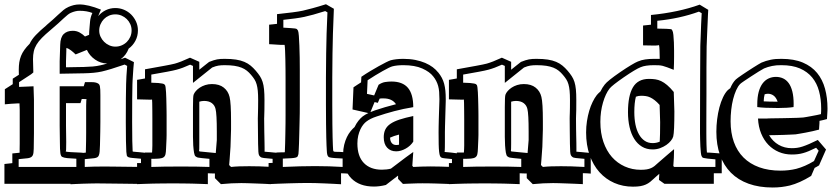

<svg xmlns="http://www.w3.org/2000/svg" viewBox="-61 -773 3857 889"><path d="M404.3 -470.7Q410.6 -472.2 418.5 -474.1Q426.3 -476.1 435.5 -479Q404.8 -479.5 379.4 -497.1Q354 -514.6 341.3 -542L289.1 -521Q278.8 -531.2 267.6 -539.8Q256.3 -548.3 246.6 -551.3Q246.1 -547.4 246.1 -543.5Q246.1 -539.6 246.1 -536.1V-537.1Q244.6 -498.5 244.6 -489.7V-461.4Q265.6 -461.9 286.1 -462.2Q306.6 -462.4 327.1 -462.9Q349.1 -463.4 368.4 -465.1Q387.7 -466.8 404.3 -470.7ZM321.8 -64.9 336.4 -66.4Q337.4 -96.7 337.6 -120.6Q337.9 -144.5 337.9 -159.7V-283.2Q337.9 -302.2 338.6 -307.9Q339.4 -313.5 341.3 -312.5Q337.9 -314.5 328.6 -314.5H317.4Q315.4 -308.1 314 -303Q312.5 -297.9 311.5 -295.4H244.6V-190.9L245.6 -115.2Q245.6 -89.4 245.1 -80.1Q244.6 -70.8 242.2 -71.8Q245.6 -69.8 266.6 -68.6Q287.6 -67.4 321.8 -65.9ZM265.6 78.1H-40.5V-13.7L-3.9 -17.6V-62.5L29.8 -65.9Q29.8 -76.7 30 -87.2Q30.3 -97.7 30.3 -107.9V-263.2Q30.3 -270.5 30 -273.7Q29.8 -276.9 29.8 -278.8Q29.8 -280.8 29.5 -283.9Q29.3 -287.1 29.3 -294.4Q24.4 -294.4 18.8 -294.2Q13.2 -293.9 7.8 -293.5Q3.4 -293.5 -9.8 -292.5Q-22.9 -291.5 -38.6 -290V-359.9L-2 -383.3V-408.7L26.4 -426.8Q26.4 -432.6 26.1 -438.5Q25.9 -444.3 25.9 -450.2Q25.9 -468.8 28.3 -484.4Q30.8 -500 36.4 -514.2Q42 -528.3 51.8 -542Q61.5 -555.7 76.2 -570.3Q85.9 -590.8 104.7 -610.6Q123.5 -630.4 154.3 -656.2H153.8Q171.9 -671.4 184.6 -682.9Q197.3 -694.3 207.5 -704.1Q222.2 -717.8 232.9 -726.6Q243.7 -735.4 254.9 -740.2H254.4Q267.6 -746.1 280.5 -749.3Q293.5 -752.4 307.1 -752.4Q346.7 -752.4 406.2 -728.5Q402.3 -719.2 399.2 -711.9Q396 -704.6 393.6 -698.2Q407.7 -715.3 428.2 -725.6Q448.7 -735.8 473.1 -735.8Q494.1 -735.8 513.2 -727.8Q532.2 -719.7 546.4 -705.6Q560.5 -691.4 569.1 -672.6Q577.6 -653.8 577.6 -632.3Q577.6 -606 565.9 -584Q554.2 -562 534.7 -547.9Q523.4 -517.6 497.6 -498.5Q507.3 -502.4 518.1 -505.9L559.1 -485.4Q557.6 -472.2 556.6 -457.3Q555.7 -442.4 554.7 -428.5Q553.7 -414.6 553 -402.6Q552.2 -390.6 552.2 -382.8Q550.8 -334.5 550.8 -208.5Q550.8 -153.8 551.5 -120.8Q552.2 -87.9 553.2 -72.3Q553.2 -71.3 556.2 -70.8Q559.1 -70.3 572.3 -69.3Q574.7 -69.3 581.5 -68.6Q588.4 -67.9 595.9 -67.1Q603.5 -66.4 610.8 -65.7Q618.2 -64.9 621.1 -64.5V29.8Q611.3 29.3 602.3 29.3Q593.3 29.3 584.5 29.3V78.6Q545.9 78.1 511.7 77.6Q477.5 77.1 451.2 76.9Q424.8 76.7 408 76.4Q391.1 76.2 386.7 76.2Q373.5 76.2 356.4 76.7Q339.4 77.1 322.3 77.6Q305.2 78.1 290.3 78.9Q275.4 79.6 265.6 80.1ZM398.4 -631.3Q398.4 -616.7 404.5 -603.3Q410.6 -589.8 420.9 -579.6Q431.2 -569.3 444.8 -563.2Q458.5 -557.1 473.1 -557.1Q488.8 -557.1 502.4 -563Q516.1 -568.8 526.4 -579.1Q536.6 -589.4 542.5 -603Q548.3 -616.7 548.3 -632.3Q548.3 -647.9 542.2 -661.4Q536.1 -674.8 525.9 -684.8Q515.6 -694.8 502 -700.7Q488.3 -706.5 473.1 -706.5Q457.5 -706.5 443.8 -700.7Q430.2 -694.8 420.2 -684.6Q410.2 -674.3 404.3 -660.6Q398.4 -647 398.4 -631.3ZM331.5 0Q350.6 -1 373.5 -1.5Q396.5 -2 423.3 -2Q431.6 -2 472.9 -1.5Q514.2 -1 591.8 0V-38.1Q566.9 -40.5 553.5 -41.5Q540 -42.5 533.7 -45.2Q527.3 -47.9 526.1 -53.5Q524.9 -59.1 523.9 -70.3Q522.9 -85.9 522.2 -119.9Q521.5 -153.8 521.5 -208.5Q521.5 -335 522.9 -383.3Q523.4 -398.9 524.4 -419.9Q525.4 -440.9 527.8 -467.8L516.1 -474.1Q446.8 -450.2 410.6 -441.9Q393.1 -438 372.3 -436Q351.6 -434.1 327.6 -433.6L215.3 -431.6V-489.7Q215.3 -496.1 216.1 -515.1Q216.8 -534.2 217.8 -566.4Q218.8 -600.6 234.1 -615.5Q249.5 -630.4 275.9 -630.4Q293.9 -630.4 308.1 -622.3Q322.3 -614.3 332.5 -604L351.6 -611.8L352.1 -627.9Q353.5 -642.1 354.2 -653.1Q355 -664.1 356 -673.8Q356.9 -683.6 359.4 -692.9Q361.8 -702.1 366.7 -712.9Q341.3 -723.1 307.1 -723.1Q288.6 -723.1 266.6 -713.4Q259.8 -710.4 252 -704.1Q244.1 -697.8 233.6 -688Q223.1 -678.2 208.3 -664.6Q193.4 -650.9 172.9 -633.8Q148.9 -613.8 133.1 -597.7Q117.2 -581.5 108.2 -566.4Q99.1 -551.3 95.5 -535.2Q91.8 -519 91.8 -499L93.3 -437.5Q88.4 -433.1 83.5 -429.4Q78.6 -425.8 73.7 -422.9L27.3 -392.6V-370.6Q52.2 -371.6 68.8 -372.3Q85.4 -373 94.2 -373.5L96.2 -312.5V-156.7L95.2 -84Q94.7 -74.2 94 -66.7Q93.3 -59.1 90.6 -53.7Q87.9 -48.3 82.8 -45.2Q77.6 -42 68.4 -40.5L25.4 -36.1V0H159.7H292.5V-38.1Q267.6 -39.1 251 -40.8Q234.4 -42.5 227.1 -46.4Q220.7 -49.3 218.5 -64Q216.3 -78.6 216.3 -115.2L215.3 -190.9V-373.5H326.7L332.5 -392.6H365.2Q382.3 -392.6 392.6 -386.7Q396 -384.8 398.2 -381.8Q400.4 -378.9 401.6 -373Q402.8 -367.2 403.3 -357.4Q403.8 -347.7 403.8 -332V-208.5Q403.8 -191.4 403.3 -164.6Q402.8 -137.7 401.9 -100.6Q401.4 -82.5 400.4 -71.3Q399.4 -60.1 396.7 -53.7Q394 -47.4 389.2 -44.7Q384.3 -42 375.5 -40.5L331.5 -36.1Z M942.9 -124.5V-163.1Q942.9 -246.1 937 -268.6Q933.1 -285.6 919.7 -295.7Q906.2 -305.7 883.8 -305.7Q877.9 -305.7 872.3 -304.7Q866.7 -303.7 861.8 -302.2V-277.3V-167Q861.8 -154.3 861.8 -138.4Q861.8 -122.6 861.8 -108.6Q861.8 -94.7 861.6 -85Q861.3 -75.2 860.4 -74.2Q861.3 -73.7 863.3 -71.8Q863.8 -71.8 865.7 -71.5Q867.7 -71.3 875.2 -70.6Q882.8 -69.8 897.5 -68.4Q912.1 -66.9 938 -64.5ZM1230.5 30.8Q1222.2 29.8 1212.9 29.5Q1203.6 29.3 1193.8 28.8V79.6Q1177.2 78.6 1157.5 77.9Q1137.7 77.1 1118.7 76.4Q1099.6 75.7 1083 75.2Q1066.4 74.7 1056.2 74.7Q1032.7 74.7 1010.3 75.9Q987.8 77.1 961.9 79.6L934.1 51.8V30.3Q927.2 30.3 918.9 30Q910.6 29.8 901.4 29.3V79.6Q888.2 79.1 868.7 78.4Q849.1 77.6 827.4 77.1Q805.7 76.7 783.2 76.4Q760.7 76.2 741.7 76.2Q719.2 76.2 694.8 76.4Q670.4 76.7 647.7 77.1Q625 77.6 605.5 78.4Q585.9 79.1 573.7 79.6V-18.1Q585.4 -18.1 594.5 -17.8Q603.5 -17.6 610.4 -18.1V-66.9H643.1L644 -82.5Q644.5 -89.4 644.5 -99.6Q644.5 -109.9 644.5 -125.5V-189.5Q644.5 -200.2 644.5 -220.5Q644.5 -240.7 644.3 -261Q644 -281.2 643.8 -296.4Q643.6 -311.5 643.1 -312Q643.1 -312 641.6 -311.8Q640.1 -311.5 633.1 -311.5Q626 -311.5 612.1 -312Q598.1 -312.5 573.7 -313V-403.3Q583.5 -404.8 592.8 -406.5Q602.1 -408.2 610.4 -409.7V-452.1Q665 -461.9 699.7 -468.3Q734.4 -474.6 749 -478.5Q761.2 -481.9 778.3 -488.5Q795.4 -495.1 818.8 -505.9L861.8 -486.8V-450.2Q874.5 -460.4 885 -468.8Q895.5 -477.1 907.2 -486.3Q918.9 -490.7 927.5 -493.7Q936 -496.6 944.1 -498Q952.1 -499.5 960.4 -500Q968.8 -500.5 979 -500.5Q1009.8 -500.5 1031.7 -497.1Q1053.7 -493.7 1070.3 -486.6Q1086.9 -479.5 1099.4 -469.2Q1111.8 -459 1123.5 -445.3Q1134.8 -432.1 1142.6 -420.2Q1150.4 -408.2 1155 -393.6Q1159.7 -378.9 1161.6 -358.9Q1163.6 -338.9 1163.6 -309.6Q1163.6 -280.8 1163.3 -264.9Q1163.1 -249 1162.6 -239.3Q1162.6 -234.9 1162.4 -231.7Q1162.1 -228.5 1162.1 -224.6L1162.6 -174.3Q1162.6 -167 1162.8 -160.4Q1163.1 -153.8 1163.1 -147.5Q1163.6 -125.5 1163.8 -110.8Q1164.1 -96.2 1164.1 -87.4Q1164.1 -78.6 1164.1 -74.7Q1164.1 -70.8 1164.1 -70.3Q1165 -70.8 1168.9 -70.3Q1172.9 -69.8 1179.7 -69.3Q1182.1 -69.3 1189 -68.6Q1195.8 -67.9 1203.9 -67.1Q1211.9 -66.4 1219.5 -65.7Q1227.1 -64.9 1230.5 -64.5ZM1201.2 -37.6Q1187 -39.1 1177.5 -39.8Q1168 -40.5 1161.6 -41.3Q1155.3 -42 1151.4 -43.2Q1147.5 -44.4 1144.5 -46.9Q1140.6 -50.3 1138.4 -54.4Q1136.2 -58.6 1135.3 -70.8Q1134.3 -83 1134 -107.2Q1133.8 -131.3 1133.3 -174.3L1132.8 -224.6Q1132.8 -230 1133.1 -235.8Q1133.3 -241.7 1133.5 -251Q1133.8 -260.3 1134 -274.2Q1134.3 -288.1 1134.3 -309.6Q1134.3 -335.4 1132.6 -352.8Q1130.9 -370.1 1127.2 -382.8Q1123.5 -395.5 1117.2 -405.5Q1110.8 -415.5 1101.6 -426.3Q1092.3 -437.5 1081.8 -445.8Q1071.3 -454.1 1057.4 -459.7Q1043.5 -465.3 1024.4 -468.3Q1005.4 -471.2 979 -471.2Q970.2 -471.2 963.4 -470.7Q956.5 -470.2 950.2 -469.2Q943.8 -468.3 937 -466.1Q930.2 -463.9 921.4 -460.4L832.5 -389.2V-467.8L819.3 -473.6Q784.2 -457.5 756.3 -450.2Q742.2 -446.3 713.1 -440.9Q684.1 -435.5 639.6 -427.7V-390.1Q659.7 -389.6 671.6 -388.7Q683.6 -387.7 690.2 -386.2Q696.8 -384.8 699.2 -383.1Q701.7 -381.3 703.1 -378.9Q704.6 -377 705.8 -367.9Q707 -358.9 707.8 -345.9Q708.5 -333 709 -317.4Q709.5 -301.8 709.7 -286.9Q710 -272 710.2 -259Q710.4 -246.1 710.4 -238.3V-174.3Q710.4 -158.7 710.4 -147.7Q710.4 -136.7 710 -129.9L708 -86.4Q707.5 -68.8 705.3 -59.1Q703.1 -49.3 696.3 -44.7Q689.5 -40 676 -38.8Q662.6 -37.6 639.6 -37.6V0Q664.6 -1 698.5 -1.5Q732.4 -2 778.3 -2Q816.9 -2 849.4 -1.5Q881.8 -1 908.7 0V-37.6Q886.2 -39.6 875 -40.8Q863.8 -42 858.2 -43Q852.5 -43.9 850.6 -45.2Q848.6 -46.4 844.7 -48.8Q839.8 -51.8 837.4 -66.4Q835 -81.1 833.7 -100.1Q832.5 -119.1 832.5 -139.4Q832.5 -159.7 832.5 -174.3V-256.3V-277.3Q832.5 -326.7 835.4 -334.5Q838.4 -342.8 845.7 -351.3Q853 -359.9 864 -367.2Q875 -374.5 889.4 -379.2Q903.8 -383.8 920.4 -383.8Q954.6 -383.8 975.1 -367.4Q995.6 -351.1 1002 -324.2Q1005.4 -310.5 1007.1 -282.7Q1008.8 -254.9 1008.8 -211.9V-173.3L1006.3 -93.3Q1003.9 -56.2 1002.2 -35.2Q1000.5 -14.2 1000 -8.8L1008.8 0Q1026.9 -2 1047.4 -2.7Q1067.9 -3.4 1092.8 -3.4Q1113.8 -3.4 1140.6 -2.7Q1167.5 -2 1201.2 0Z M1554.7 31.2Q1546.4 30.3 1537.4 30Q1528.3 29.8 1518.1 29.3V80.1Q1502.9 79.1 1482.7 78.1Q1462.4 77.1 1441.2 76.2Q1419.9 75.2 1399.2 74.7Q1378.4 74.2 1361.3 74.2Q1344.7 74.2 1322.3 74.7Q1299.8 75.2 1275.6 75.9Q1251.5 76.7 1227.3 77.6Q1203.1 78.6 1182.6 79.6V-18.1Q1193.8 -18.6 1203.1 -18.8Q1212.4 -19 1219.2 -19V-66.9Q1231.4 -67.4 1241 -67.6Q1250.5 -67.9 1257.8 -67.9Q1258.8 -86.9 1259.3 -109.9Q1259.8 -132.8 1260.3 -156.2Q1260.7 -179.7 1261 -201.7Q1261.2 -223.6 1261.2 -240.7V-401.9Q1261.2 -423.8 1261 -448.7Q1260.7 -473.6 1260.3 -496.3Q1259.8 -519 1259 -537.6Q1258.3 -556.2 1256.8 -565.4Q1256.3 -564.9 1236.3 -565.4Q1233.9 -565.4 1226.8 -565.9Q1219.7 -566.4 1211.7 -566.9Q1203.6 -567.4 1196 -567.9Q1188.5 -568.4 1185.1 -568.4V-658.7Q1194.8 -659.7 1204.1 -660.6Q1213.4 -661.6 1221.7 -662.6V-707.5Q1263.2 -711.9 1293.2 -715.8Q1323.2 -719.7 1341.3 -723.6Q1360.4 -728 1386.7 -735.1Q1413.1 -742.2 1448.2 -753.4L1484.9 -732.4L1480.5 -616.2Q1479.5 -575.7 1478.5 -524.2Q1477.5 -472.7 1477.5 -413.6V-288.6Q1477.5 -233.9 1478 -197.5Q1478.5 -161.1 1479 -137.7Q1479.5 -114.3 1480.2 -100.8Q1481 -87.4 1481.4 -78.6Q1481.9 -73.7 1483.6 -72Q1485.4 -70.3 1492.7 -70.1Q1500 -69.8 1514.4 -69.6Q1528.8 -69.3 1554.7 -66.9ZM1525.4 -39.1Q1502 -40 1490 -41Q1478 -42 1475.6 -42.5Q1470.2 -43.5 1466.1 -44.2Q1461.9 -44.9 1459 -47.9Q1456.1 -50.8 1454.3 -57.4Q1452.6 -64 1452.1 -76.7Q1451.7 -85.4 1450.9 -99.4Q1450.2 -113.3 1449.7 -137Q1449.2 -160.6 1448.7 -197.3Q1448.2 -233.9 1448.2 -288.6V-413.6Q1448.2 -475.1 1449.2 -525.4Q1450.2 -575.7 1451.2 -617.2L1455.1 -715.8L1444.8 -721.7Q1414.1 -711.9 1389.9 -705.3Q1365.7 -698.7 1347.7 -694.8Q1329.6 -690.9 1305.7 -687.7Q1281.7 -684.6 1251 -681.2V-645Q1273.4 -643.6 1285.9 -642.8Q1298.3 -642.1 1304.9 -641.1Q1311.5 -640.1 1314 -637.9Q1316.4 -635.7 1318.8 -631.3Q1321.3 -625.5 1322.8 -606.4Q1324.2 -587.4 1325.2 -561.5Q1326.2 -535.6 1326.7 -506.3Q1327.1 -477.1 1327.1 -450.7V-289.6Q1327.1 -271.5 1326.9 -248.3Q1326.7 -225.1 1325.9 -200.4Q1325.2 -175.8 1324.7 -151.9Q1324.2 -127.9 1323.5 -108.4Q1322.8 -88.9 1322 -75.7Q1321.3 -62.5 1320.8 -59.6Q1319.3 -53.2 1317.4 -49.3Q1315.4 -45.4 1308.6 -43.5Q1301.8 -41.5 1287.8 -40.5Q1273.9 -39.6 1248.5 -38.6V0Q1290 -2 1327.1 -2.9Q1364.3 -3.9 1397.9 -3.9Q1431.6 -3.9 1463.1 -2.9Q1494.6 -2 1525.4 0Z M1773.4 -101.6Q1780.3 -101.6 1786.6 -103V-149.9Q1761.7 -143.6 1745.1 -135.7Q1745.6 -119.1 1753.2 -110.4Q1760.7 -101.6 1773.4 -101.6ZM1673.3 -300.3Q1668.5 -288.6 1663.3 -275.9Q1658.2 -263.2 1654.3 -253.9Q1663.1 -257.8 1674.3 -261.7Q1696.8 -269.5 1721.4 -276.6Q1746.1 -283.7 1772.5 -290.5Q1754.9 -317.4 1714.8 -317.4Q1710.4 -317.4 1705.8 -317.4Q1701.2 -317.4 1696.8 -316.4Q1694.3 -310.5 1692.1 -305.7Q1689.9 -300.8 1688.5 -296.9ZM2061 30.3Q2052.7 29.8 2043.5 29.5Q2034.2 29.3 2024.4 28.8V79.1Q2010.3 78.6 1992.4 77.9Q1974.6 77.1 1956.8 76.7Q1939 76.2 1922.9 75.9Q1906.7 75.7 1895.5 75.7Q1885.3 75.7 1873.5 75.9Q1861.8 76.2 1849.6 76.7Q1837.4 77.1 1825.9 77.6Q1814.5 78.1 1804.7 78.6L1782.2 55.2V40Q1770.5 48.8 1756.6 59.6Q1742.7 70.3 1725.6 83.5Q1696.3 90.8 1670.4 90.8Q1603 90.8 1565.4 52.5Q1527.8 14.2 1527.8 -59.6Q1527.8 -83 1532.7 -102.8Q1537.6 -122.6 1545.2 -138.2Q1552.7 -153.8 1562.3 -165.5Q1571.8 -177.2 1580.6 -184.6Q1588.9 -201.7 1598.6 -213.9Q1608.4 -226.1 1618.2 -233.9Q1629.9 -242.7 1644.5 -249.5L1571.3 -266.1L1575.7 -368.7Q1584.5 -374.5 1593.3 -380.4Q1602.1 -386.2 1610.8 -391.6L1612.3 -417.5Q1632.3 -431.2 1653.3 -443.8Q1674.3 -456.5 1692.9 -466.8Q1711.4 -477.1 1726.1 -484.4Q1740.7 -491.7 1748.5 -494.1Q1760.3 -497.1 1774.9 -498.8Q1789.6 -500.5 1806.6 -500.5Q1836.9 -500.5 1862.3 -495.4Q1887.7 -490.2 1907.7 -481.7Q1927.7 -473.1 1942.9 -461.7Q1958 -450.2 1967.8 -437.5V-438Q1978 -425.3 1984.9 -412.4Q1991.7 -399.4 1995.6 -384.8Q1999.5 -370.1 2001.2 -352.8Q2002.9 -335.4 2002.9 -314Q2002.9 -312.5 2002.9 -305.7Q2002.9 -298.8 2002.4 -289.1Q2002 -275.9 2001.5 -258.5Q2001 -241.2 2000.5 -223.1Q2000 -205.1 1999.5 -188.7Q1999 -172.4 1999 -160.6Q1999 -135.7 1999 -118.7Q1999 -101.6 1998.8 -91.1Q1998.5 -80.6 1998.3 -75.7Q1998 -70.8 1997.6 -69.3Q1999 -69.3 2006.1 -68.6Q2013.2 -67.9 2024.4 -66.9Q2025.9 -66.9 2031 -66.2Q2036.1 -65.4 2042.5 -64.7Q2048.8 -64 2054.2 -63.2Q2059.6 -62.5 2061 -62.5ZM1852.5 -117.2Q1846.2 -107.4 1837.2 -99.1Q1828.1 -90.8 1817.6 -85Q1807.1 -79.1 1795.9 -75.7Q1784.7 -72.3 1773.4 -72.3Q1747.1 -72.3 1731.4 -89.4Q1715.8 -106.4 1715.8 -137.7Q1715.8 -158.2 1723.1 -173.3Q1730.5 -188.5 1746.8 -199.7Q1763.2 -210.9 1789.3 -219.5Q1815.4 -228 1852.5 -235.8ZM2031.7 -36.6Q2011.2 -38.6 1999 -39.8Q1986.8 -41 1982.4 -43.5Q1978.5 -45.4 1976.1 -51.5Q1973.6 -57.6 1972.2 -70.6Q1970.7 -83.5 1970.2 -105.2Q1969.7 -127 1969.7 -160.6Q1969.7 -171.9 1970 -187Q1970.2 -202.1 1970.7 -218.5Q1971.2 -234.9 1971.7 -251.2Q1972.2 -267.6 1972.7 -281Q1973.1 -294.4 1973.4 -303.5Q1973.6 -312.5 1973.6 -314Q1973.6 -332.5 1972.4 -347.4Q1971.2 -362.3 1967.8 -374.8Q1964.4 -387.2 1958.7 -398.2Q1953.1 -409.2 1944.8 -419.4Q1928.7 -440.4 1894.3 -455.8Q1859.9 -471.2 1806.6 -471.2Q1776.4 -471.2 1755.9 -465.8Q1750 -464.4 1738 -458.5Q1726.1 -452.6 1710.4 -443.8Q1694.8 -435.1 1676.8 -424.1Q1658.7 -413.1 1641.1 -401.4L1638.2 -338.4L1671.4 -331.1L1691.9 -380.4Q1707 -390.6 1721.9 -393.1Q1736.8 -395.5 1751.5 -395.5Q1803.2 -395.5 1827.9 -366.2Q1852.5 -336.9 1852.5 -276.9Q1806.6 -269.5 1764.4 -258.3Q1722.2 -247.1 1683.6 -233.9Q1667 -228.5 1655.5 -222.7Q1644 -216.8 1635.7 -210.4Q1628.4 -205.1 1621.1 -196Q1613.8 -187 1607.7 -174.1Q1601.6 -161.1 1597.7 -144.8Q1593.8 -128.4 1593.8 -108.4Q1593.8 -49.3 1623.8 -18.3Q1653.8 12.7 1707 12.7Q1730 12.7 1749 7.8Q1793 -25.9 1818.6 -44.9Q1844.2 -64 1852.5 -69.3L1848.1 -5.4L1852.5 0Q1872.1 -1 1891.8 -1.7Q1911.6 -2.4 1932.1 -2.4Q1954.1 -2.4 1978.8 -1.7Q2003.4 -1 2031.7 0Z M2386.7 -124.5V-163.1Q2386.7 -246.1 2380.9 -268.6Q2377 -285.6 2363.5 -295.7Q2350.1 -305.7 2327.6 -305.7Q2321.8 -305.7 2316.2 -304.7Q2310.5 -303.7 2305.7 -302.2V-277.3V-167Q2305.7 -154.3 2305.7 -138.4Q2305.7 -122.6 2305.7 -108.6Q2305.7 -94.7 2305.4 -85Q2305.2 -75.2 2304.2 -74.2Q2305.2 -73.7 2307.1 -71.8Q2307.6 -71.8 2309.6 -71.5Q2311.5 -71.3 2319.1 -70.6Q2326.7 -69.8 2341.3 -68.4Q2356 -66.9 2381.8 -64.5ZM2674.3 30.8Q2666 29.8 2656.7 29.5Q2647.5 29.3 2637.7 28.8V79.6Q2621.1 78.6 2601.3 77.9Q2581.5 77.1 2562.5 76.4Q2543.5 75.7 2526.9 75.2Q2510.3 74.7 2500 74.7Q2476.6 74.7 2454.1 75.9Q2431.6 77.1 2405.8 79.6L2377.9 51.8V30.3Q2371.1 30.3 2362.8 30Q2354.5 29.8 2345.2 29.3V79.6Q2332 79.1 2312.5 78.4Q2293 77.6 2271.2 77.1Q2249.5 76.7 2227.1 76.4Q2204.6 76.2 2185.5 76.2Q2163.1 76.2 2138.7 76.4Q2114.3 76.7 2091.6 77.1Q2068.8 77.6 2049.3 78.4Q2029.8 79.1 2017.6 79.6V-18.1Q2029.3 -18.1 2038.3 -17.8Q2047.4 -17.6 2054.2 -18.1V-66.9H2086.9L2087.9 -82.5Q2088.4 -89.4 2088.4 -99.6Q2088.4 -109.9 2088.4 -125.5V-189.5Q2088.4 -200.2 2088.4 -220.5Q2088.4 -240.7 2088.1 -261Q2087.9 -281.2 2087.6 -296.4Q2087.4 -311.5 2086.9 -312Q2086.9 -312 2085.4 -311.8Q2084 -311.5 2076.9 -311.5Q2069.8 -311.5 2055.9 -312Q2042 -312.5 2017.6 -313V-403.3Q2027.3 -404.8 2036.6 -406.5Q2045.9 -408.2 2054.2 -409.7V-452.1Q2108.9 -461.9 2143.6 -468.3Q2178.2 -474.6 2192.9 -478.5Q2205.1 -481.9 2222.2 -488.5Q2239.3 -495.1 2262.7 -505.9L2305.7 -486.8V-450.2Q2318.4 -460.4 2328.9 -468.8Q2339.4 -477.1 2351.1 -486.3Q2362.8 -490.7 2371.3 -493.7Q2379.9 -496.6 2387.9 -498Q2396 -499.5 2404.3 -500Q2412.6 -500.5 2422.9 -500.5Q2453.6 -500.5 2475.6 -497.1Q2497.6 -493.7 2514.2 -486.6Q2530.8 -479.5 2543.2 -469.2Q2555.7 -459 2567.4 -445.3Q2578.6 -432.1 2586.4 -420.2Q2594.2 -408.2 2598.9 -393.6Q2603.5 -378.9 2605.5 -358.9Q2607.4 -338.9 2607.4 -309.6Q2607.4 -280.8 2607.2 -264.9Q2606.9 -249 2606.4 -239.3Q2606.4 -234.9 2606.2 -231.7Q2606 -228.5 2606 -224.6L2606.4 -174.3Q2606.4 -167 2606.7 -160.4Q2606.9 -153.8 2606.9 -147.5Q2607.4 -125.5 2607.7 -110.8Q2607.9 -96.2 2607.9 -87.4Q2607.9 -78.6 2607.9 -74.7Q2607.9 -70.8 2607.9 -70.3Q2608.9 -70.8 2612.8 -70.3Q2616.7 -69.8 2623.5 -69.3Q2626 -69.3 2632.8 -68.6Q2639.6 -67.9 2647.7 -67.1Q2655.8 -66.4 2663.3 -65.7Q2670.9 -64.9 2674.3 -64.5ZM2645 -37.6Q2630.9 -39.1 2621.3 -39.8Q2611.8 -40.5 2605.5 -41.3Q2599.1 -42 2595.2 -43.2Q2591.3 -44.4 2588.4 -46.9Q2584.5 -50.3 2582.3 -54.4Q2580.1 -58.6 2579.1 -70.8Q2578.1 -83 2577.9 -107.2Q2577.6 -131.3 2577.1 -174.3L2576.7 -224.6Q2576.7 -230 2576.9 -235.8Q2577.1 -241.7 2577.4 -251Q2577.6 -260.3 2577.9 -274.2Q2578.1 -288.1 2578.1 -309.6Q2578.1 -335.4 2576.4 -352.8Q2574.7 -370.1 2571 -382.8Q2567.4 -395.5 2561 -405.5Q2554.7 -415.5 2545.4 -426.3Q2536.1 -437.5 2525.6 -445.8Q2515.1 -454.1 2501.2 -459.7Q2487.3 -465.3 2468.3 -468.3Q2449.2 -471.2 2422.9 -471.2Q2414.1 -471.2 2407.2 -470.7Q2400.4 -470.2 2394 -469.2Q2387.7 -468.3 2380.9 -466.1Q2374 -463.9 2365.2 -460.4L2276.4 -389.2V-467.8L2263.2 -473.6Q2228 -457.5 2200.2 -450.2Q2186 -446.3 2157 -440.9Q2127.9 -435.5 2083.5 -427.7V-390.1Q2103.5 -389.6 2115.5 -388.7Q2127.4 -387.7 2134 -386.2Q2140.6 -384.8 2143.1 -383.1Q2145.5 -381.3 2147 -378.9Q2148.4 -377 2149.7 -367.9Q2150.9 -358.9 2151.6 -345.9Q2152.3 -333 2152.8 -317.4Q2153.3 -301.8 2153.6 -286.9Q2153.8 -272 2154.1 -259Q2154.3 -246.1 2154.3 -238.3V-174.3Q2154.3 -158.7 2154.3 -147.7Q2154.3 -136.7 2153.8 -129.9L2151.9 -86.4Q2151.4 -68.8 2149.2 -59.1Q2147 -49.3 2140.1 -44.7Q2133.3 -40 2119.9 -38.8Q2106.4 -37.6 2083.5 -37.6V0Q2108.4 -1 2142.3 -1.5Q2176.3 -2 2222.2 -2Q2260.7 -2 2293.2 -1.5Q2325.7 -1 2352.5 0V-37.6Q2330.1 -39.6 2318.8 -40.8Q2307.6 -42 2302 -43Q2296.4 -43.9 2294.4 -45.2Q2292.5 -46.4 2288.6 -48.8Q2283.7 -51.8 2281.2 -66.4Q2278.8 -81.1 2277.6 -100.1Q2276.4 -119.1 2276.4 -139.4Q2276.4 -159.7 2276.4 -174.3V-256.3V-277.3Q2276.4 -326.7 2279.3 -334.5Q2282.2 -342.8 2289.6 -351.3Q2296.9 -359.9 2307.9 -367.2Q2318.8 -374.5 2333.3 -379.2Q2347.7 -383.8 2364.3 -383.8Q2398.4 -383.8 2418.9 -367.4Q2439.5 -351.1 2445.8 -324.2Q2449.2 -310.5 2450.9 -282.7Q2452.6 -254.9 2452.6 -211.9V-173.3L2450.2 -93.3Q2447.8 -56.2 2446 -35.2Q2444.3 -14.2 2443.8 -8.8L2452.6 0Q2470.7 -2 2491.2 -2.7Q2511.7 -3.4 2536.6 -3.4Q2557.6 -3.4 2584.5 -2.7Q2611.3 -2 2645 0Z M2989.3 -568.8Q2989.3 -568.4 2989.5 -568.1Q2989.7 -567.9 2989.7 -567.4Q2989.7 -568.4 2989.3 -568.8ZM2993.2 -287.1Q2981 -300.8 2970.2 -309.1Q2959.5 -317.4 2949.5 -322Q2939.5 -326.7 2929.2 -328.1Q2918.9 -329.6 2907.2 -329.6Q2894.5 -329.6 2883.3 -325.2Q2876 -296.9 2876 -253.9Q2876 -222.7 2881.3 -196.3Q2886.7 -169.9 2897.5 -150.9Q2908.2 -131.8 2924.1 -121.1Q2939.9 -110.4 2960.9 -110.4Q2978.5 -110.4 2993.7 -117.2Q2994.6 -131.3 2995.1 -153.8Q2995.6 -176.3 2995.6 -207.5ZM3280.8 29.3H3244.1V78.1H3015.6L2990.2 60.1L2991.7 31.7Q2986.3 36.6 2980.5 41.5Q2974.6 46.4 2968.8 51.8L2969.7 51.3Q2959 61.5 2949.5 69.1Q2939.9 76.7 2929 81.5Q2918 86.4 2903.8 88.9Q2889.6 91.3 2869.6 91.3Q2823.2 91.3 2783.4 74Q2743.7 56.6 2714.6 24.2Q2685.5 -8.3 2669.2 -54.9Q2652.8 -101.6 2652.8 -159.7Q2652.8 -186.5 2656.7 -211.9Q2660.6 -237.3 2667.2 -259.8Q2673.8 -282.2 2682.9 -300.8Q2691.9 -319.3 2702.1 -332.5Q2707.5 -339.4 2719.2 -349.6Q2723.6 -358.9 2728.5 -366.7Q2733.4 -374.5 2738.8 -381.3Q2751.5 -398.4 2810.5 -439Q2839.8 -459 2860.6 -471.4Q2881.3 -483.9 2894.5 -489.3L2894 -488.8Q2908.2 -495.1 2926.5 -497.8Q2944.8 -500.5 2966.8 -500.5H2993.7Q2993.7 -520 2992.9 -538.8Q2992.2 -557.6 2990.2 -565.4Q2990.2 -564 2987.3 -563.2Q2984.4 -562.5 2976.3 -562.3Q2968.3 -562 2953.9 -562.3Q2939.5 -562.5 2916.5 -563V-654.8Q2925.8 -655.8 2934.8 -656.7Q2943.8 -657.7 2953.1 -658.7V-703.6Q3081.5 -716.3 3178.7 -751.5L3218.3 -727.5Q3217.8 -719.7 3217 -704.3Q3216.3 -689 3215.6 -670.7Q3214.8 -652.3 3213.9 -633.1Q3212.9 -613.8 3212.4 -597.7Q3211.9 -581.5 3211.4 -570.6Q3210.9 -559.6 3210.9 -558.1Q3210 -514.2 3210 -459.5Q3210 -404.8 3210 -337.4Q3210 -305.7 3209.7 -271.7Q3209.5 -237.8 3209.5 -201.2V-155.8Q3209.5 -145.5 3209.7 -131.3Q3210 -117.2 3210.2 -103.5Q3210.4 -89.8 3211.2 -79.3Q3211.9 -68.8 3212.4 -65.4Q3212.4 -66.4 3214.1 -66.7Q3215.8 -66.9 3222.9 -66.4Q3230 -65.9 3243.7 -64.9Q3257.3 -64 3280.8 -62ZM3061.5 -257.3Q3061.5 -162.6 3056.2 -141.1Q3053.7 -131.8 3045.4 -121.3Q3037.1 -110.8 3024.2 -101.8Q3011.2 -92.8 2995.1 -86.9Q2979 -81.1 2960.9 -81.1Q2932.6 -81.1 2911.4 -94Q2890.1 -106.9 2875.7 -129.9Q2861.3 -152.8 2854 -184.6Q2846.7 -216.3 2846.7 -253.9Q2846.7 -329.6 2869.6 -368.7Q2892.6 -407.7 2943.8 -407.7Q2959.5 -407.7 2973.1 -405.8Q2986.8 -403.8 3000.2 -397.5Q3013.7 -391.1 3027.8 -379.2Q3042 -367.2 3058.6 -347.2ZM3251.5 -35.2Q3227.5 -37.1 3215.3 -38.6Q3203.1 -40 3197.5 -41.5Q3191.9 -43 3190.7 -44.9Q3189.5 -46.9 3187.5 -50.3Q3185.5 -53.7 3184.1 -66.2Q3182.6 -78.6 3181.9 -94.5Q3181.2 -110.4 3180.7 -127.2Q3180.2 -144 3180.2 -155.8V-201.2Q3180.7 -316.4 3180.7 -405.3Q3180.7 -494.1 3181.6 -558.1Q3181.6 -559.6 3181.9 -569.3Q3182.1 -579.1 3182.9 -593.5Q3183.6 -607.9 3184.1 -625.2Q3184.6 -642.6 3185.3 -659.2Q3186 -675.8 3186.8 -689.9Q3187.5 -704.1 3188 -711.9L3175.3 -719.2Q3086.9 -687 2982.4 -676.8V-640.6Q3010.7 -640.1 3024.4 -639.6Q3038.1 -639.2 3043.7 -638.2Q3049.3 -637.2 3049.8 -635.7Q3050.3 -634.3 3052.2 -631.3Q3055.2 -627 3056.9 -611.3Q3058.6 -595.7 3059.3 -576.7Q3060.1 -557.6 3060.1 -539.1Q3060.1 -520.5 3060.1 -509.8Q3060.1 -478.5 3058.6 -449.7Q3039.6 -457 3028.1 -461.4Q3016.6 -465.8 3007.6 -468Q2998.5 -470.2 2989.7 -470.7Q2981 -471.2 2966.8 -471.2Q2927.2 -471.2 2905.3 -461.9Q2881.8 -452.6 2827.1 -415Q2772.9 -377.4 2761.7 -363.3Q2752.4 -351.6 2744.6 -335Q2736.8 -318.4 2731 -298.3Q2725.1 -278.3 2721.9 -255.6Q2718.8 -232.9 2718.8 -208.5Q2718.8 -157.2 2732.9 -116Q2747.1 -74.7 2772.2 -46.1Q2797.4 -17.6 2831.8 -2.2Q2866.2 13.2 2906.2 13.2Q2922.4 13.2 2933.6 11.2Q2944.8 9.3 2953.6 5.4Q2962.4 1.5 2970 -4.6Q2977.5 -10.7 2986.3 -19Q3006.8 -36.6 3024.9 -52.5Q3043 -68.4 3060.1 -82.5L3059.1 -42.5L3056.6 -3.9L3061 0H3148.9H3251.5Z M3475.1 -303.7Q3500 -302.2 3539.6 -302.2Q3532.7 -321.8 3521 -330.3Q3509.3 -338.9 3495.1 -338.9Q3487.8 -338.9 3479.5 -336.4Q3475.6 -321.8 3475.1 -303.7ZM3763.7 -80.6 3731.4 -7.3Q3726.1 -3.9 3720.9 -1Q3715.8 2 3710.9 4.4L3694.8 41.5Q3668 58.1 3643.3 69.1Q3618.7 80.1 3596.2 85.9Q3577.6 90.3 3557.9 92.8Q3538.1 95.2 3516.6 95.2Q3453.6 95.2 3405 77.6Q3356.4 60.1 3323.2 26.6Q3290 -6.8 3272.9 -54.7Q3255.9 -102.5 3255.9 -162.6Q3255.9 -191.4 3259.5 -220.7Q3263.2 -250 3270 -275.9Q3276.9 -301.8 3286.9 -322.8Q3296.9 -343.8 3309.1 -356Q3311.5 -358.4 3320.3 -364.7Q3325.7 -377.4 3332 -387.5Q3338.4 -397.5 3345.7 -404.8Q3348.1 -407.2 3356.4 -413.3Q3364.7 -419.4 3376 -427Q3387.2 -434.6 3400.6 -443.4Q3414.1 -452.1 3426.3 -460Q3438.5 -467.8 3448.7 -473.9Q3459 -480 3464.4 -482.9Q3484.9 -491.7 3507.3 -496.3Q3529.8 -501 3557.1 -500.5Q3615.7 -500.5 3656.5 -483.2Q3697.3 -465.8 3722.4 -435.1Q3747.6 -404.3 3759 -362.3Q3770.5 -320.3 3770.5 -271Q3770.5 -267.6 3770.3 -260.5Q3770 -253.4 3769.5 -245.8Q3769 -238.3 3768.6 -231.4Q3768.1 -224.6 3768.1 -221.7Q3752.9 -217.3 3733.4 -213.4Q3733.4 -208.5 3733.2 -202.4Q3732.9 -196.3 3732.4 -190.4Q3731.9 -184.6 3731.7 -179.9Q3731.4 -175.3 3731.4 -172.9Q3718.3 -169.4 3701.2 -165.5Q3684.1 -161.6 3668 -158.7Q3651.9 -155.8 3639.2 -153.6Q3626.5 -151.4 3622.6 -150.9Q3613.3 -150.4 3598.4 -149.7Q3583.5 -148.9 3566.7 -148.4Q3549.8 -147.9 3532.2 -147.5Q3514.6 -147 3500 -147Q3517.1 -118.2 3544.2 -102.5Q3571.3 -86.9 3605 -86.9Q3618.2 -86.9 3630.1 -88.6Q3642.1 -90.3 3655.5 -94.7Q3668.9 -99.1 3685.8 -106.4Q3702.6 -113.8 3725.6 -125ZM3613.3 -277.3Q3585 -272.9 3541.5 -272.9Q3474.1 -272.9 3445.3 -277.3V-289.1Q3445.3 -323.2 3451.9 -347.4Q3458.5 -371.6 3470.2 -387Q3481.9 -402.3 3497.8 -409.7Q3513.7 -417 3531.7 -417Q3549.3 -417 3564.5 -410.2Q3579.6 -403.3 3590.6 -388.4Q3601.6 -373.5 3607.7 -349.4Q3613.8 -325.2 3613.8 -290Q3613.8 -287.1 3613.5 -283.9Q3613.3 -280.8 3613.3 -277.3ZM3717.8 -88.9Q3698.7 -79.6 3684.3 -73.5Q3669.9 -67.4 3657.2 -64Q3644.5 -60.5 3632.3 -59.1Q3620.1 -57.6 3605 -57.6Q3572.8 -57.6 3545.2 -69.3Q3517.6 -81.1 3496.8 -102.5Q3476.1 -124 3463.4 -154.8Q3450.7 -185.5 3448.7 -224.1H3481Q3484.9 -224.1 3488.3 -224.1Q3491.7 -224.1 3495.1 -224.6Q3495.1 -224.6 3504.2 -224.9Q3513.2 -225.1 3528.1 -225.3Q3543 -225.6 3561.5 -225.8Q3580.1 -226.1 3598.1 -226.6Q3616.2 -227.1 3632.3 -227.5Q3648.4 -228 3658.2 -229Q3661.6 -229.5 3672.1 -231.2Q3682.6 -232.9 3695.3 -235.4Q3708 -237.8 3720.5 -240.2Q3732.9 -242.7 3740.2 -244.6Q3740.7 -251 3741 -257.6Q3741.2 -264.2 3741.2 -271Q3741.2 -314 3731.4 -350.6Q3721.7 -387.2 3699.7 -414.1Q3677.7 -440.9 3642.8 -456.1Q3607.9 -471.2 3557.1 -471.2Q3533.7 -471.7 3513.7 -467.5Q3493.7 -463.4 3476.6 -456.1Q3468.8 -452.1 3451.9 -441.7Q3435.1 -431.2 3417 -419.4Q3398.9 -407.7 3384.3 -397.7Q3369.6 -387.7 3366.2 -384.3Q3356 -374 3347.7 -355.5Q3339.4 -336.9 3333.5 -314Q3327.6 -291 3324.7 -264.4Q3321.8 -237.8 3321.8 -211.4Q3321.8 -158.2 3336.9 -115.7Q3352.1 -73.2 3381.6 -43.7Q3411.1 -14.2 3454.3 1.5Q3497.6 17.1 3553.2 17.1Q3591.3 17.1 3625.5 8.8Q3646 3.4 3666.5 -5.6Q3687 -14.6 3708 -27.3L3729.5 -75.2Z"/></svg>

Font: XB Kayhan Sayeh
Style: Regular
Weight: 700
Designer: Behnam
Foundry: Irmug
Version: Version 7.300 2009